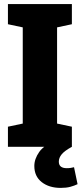

<svg xmlns="http://www.w3.org/2000/svg" viewBox="-20 -731 406 956"><path d="M19.5 0V-100.1L93.3 -115.7V-594.7L19.5 -610.4V-710.9H337.9V-610.4L264.2 -594.7V-115.7L337.9 -100.1V0ZM282.2 204.6Q224.6 204.6 187.7 175.8Q150.9 147 150.9 95.2Q150.9 60.5 175.3 25.6Q199.7 -9.3 259.8 -30.3L337.9 0Q301.3 20 287.1 37.4Q272.9 54.7 272.9 73.7Q272.9 106.4 312.5 106.4Q323.2 106.4 332.3 105Q341.3 103.5 348.6 101.6L366.2 186Q350.1 193.8 330.1 199.2Q310.1 204.6 282.2 204.6Z"/></svg>

Font: Roboto Slab Black
Style: Regular
Weight: 900
Designer: Google
Version: Version 2.000; ttfautohint (v1.8.1.43-b0c9)